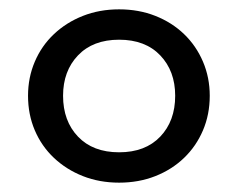

<svg xmlns="http://www.w3.org/2000/svg" viewBox="-20 -766 510 411"><path d="M235 -375Q193 -375 157.5 -389Q122 -403 95.5 -428Q69 -453 54.5 -487Q40 -521 40 -561Q40 -600 54.5 -634Q69 -668 95.5 -693Q122 -718 157.5 -732Q193 -746 235 -746Q277 -746 312.5 -732Q348 -718 374 -693Q400 -668 414.5 -634Q429 -600 429 -561Q429 -521 414.5 -487Q400 -453 374 -428Q348 -403 312.5 -389Q277 -375 235 -375ZM235 -440Q291 -440 323 -473.5Q355 -507 355 -561Q355 -614 323 -647.5Q291 -681 235 -681Q179 -681 147 -647.5Q115 -614 115 -561Q115 -507 147 -473.5Q179 -440 235 -440Z"/></svg>

Font: Encode Sans Normal
Style: Medium
Weight: 500
Designer: Pablo Impallari, Andres Torresi
Foundry: Pablo Impallari, Andres Torresi
Version: Version 1.000; ttfautohint (v1.00) -l 8 -r 50 -G 200 -x 14 -